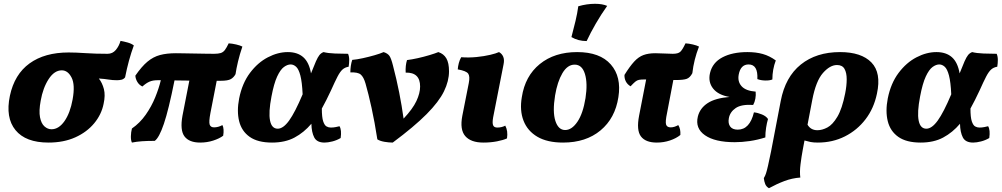

<svg xmlns="http://www.w3.org/2000/svg" viewBox="-20 -741 5269 1010"><path d="M235 9Q115 9 61.5 -56.5Q8 -122 32 -237Q56 -350 135.5 -407.5Q215 -465 341 -465Q378 -465 429.5 -461.5Q481 -458 546 -458Q572 -458 589 -478Q606 -498 614 -526Q631 -523 651 -517.5Q671 -512 684 -502Q656 -426 638 -334Q630 -324 618.5 -321.5Q607 -319 595 -319Q572 -319 551 -322.5Q530 -326 500 -328Q518 -305 526.5 -272.5Q535 -240 525 -195Q514 -139 475.5 -92.5Q437 -46 376 -18.5Q315 9 235 9ZM251 -61Q289 -61 319 -103.5Q349 -146 362 -218Q376 -295 356.5 -333Q337 -371 305 -371Q266 -371 236 -325Q206 -279 194 -211Q184 -157 190.5 -124Q197 -91 214 -76Q231 -61 251 -61Z M674 9Q668 -3 668.5 -24.5Q669 -46 674 -65Q716 -94 746.5 -137.5Q777 -181 796.5 -229Q816 -277 826 -319Q817 -319 809 -319Q784 -319 766.5 -311.5Q749 -304 729 -286Q712 -294 702.5 -310Q693 -326 692 -343Q725 -391 755.5 -416.5Q786 -442 821.5 -451.5Q857 -461 905 -461Q918 -461 943.5 -460.5Q969 -460 1000 -459.5Q1031 -459 1059.5 -458.5Q1088 -458 1106 -458Q1128 -458 1141 -462Q1154 -466 1163 -478Q1172 -490 1183 -513Q1201 -512 1222.5 -507Q1244 -502 1255 -496Q1241 -455 1232 -417Q1223 -379 1219 -351Q1210 -334 1194.5 -325Q1179 -316 1140 -316Q1130 -316 1120 -316L1087 -147Q1078 -100 1083 -85.5Q1088 -71 1106 -71Q1128 -71 1150 -83Q1155 -74 1156 -59Q1157 -44 1154 -27Q1134 -12 1101.5 -1.5Q1069 9 1033 9Q975 9 950.5 -23.5Q926 -56 940 -133L976 -317Q956 -317 936.5 -317.5Q917 -318 898 -318Q867 -163 842 -89.5Q817 -16 794 0Q756 0 727 2Q698 4 674 9Z M1411 9Q1336 9 1293.5 -21Q1251 -51 1238 -103.5Q1225 -156 1238 -223Q1254 -303 1295 -357.5Q1336 -412 1389 -439.5Q1442 -467 1494 -467Q1545 -467 1575.5 -440Q1606 -413 1616 -355Q1632 -396 1642 -418.5Q1652 -441 1660.5 -451.5Q1669 -462 1682 -467Q1705 -461 1742 -459.5Q1779 -458 1811 -458Q1817 -444 1817 -426Q1817 -408 1814 -390Q1795 -387 1782 -375.5Q1769 -364 1755.5 -338Q1742 -312 1721 -265Q1709 -239 1697 -215.5Q1685 -192 1673 -170Q1673 -124 1680 -103Q1687 -82 1697.5 -76Q1708 -70 1720 -70Q1734 -70 1746 -72.5Q1758 -75 1766 -77Q1778 -57 1772 -15Q1752 -3 1728.5 3Q1705 9 1687 9Q1647 9 1633 -18Q1619 -45 1618 -90Q1579 -44 1529.5 -17.5Q1480 9 1411 9ZM1408 -233Q1392 -150 1400.5 -107Q1409 -64 1441 -64Q1470 -64 1501 -107Q1532 -150 1572 -245Q1569 -310 1560 -344Q1551 -378 1537.5 -390Q1524 -402 1509 -402Q1492 -402 1473.5 -388.5Q1455 -375 1438 -338.5Q1421 -302 1408 -233Z M2286 -467Q2314 -458 2328 -434Q2342 -410 2342 -366Q2342 -315 2315.5 -260.5Q2289 -206 2224 -140.5Q2159 -75 2046 9Q2026 9 2002.5 5Q1979 1 1965 -8Q1951 -99 1934.5 -174Q1918 -249 1903 -301Q1893 -336 1877.5 -349Q1862 -362 1823 -360Q1823 -377 1825.5 -394.5Q1828 -412 1833 -426Q1857 -428 1889 -435Q1921 -442 1950.5 -450.5Q1980 -459 1998 -467Q2020 -460 2029 -446.5Q2038 -433 2047 -397Q2066 -325 2080 -254Q2094 -183 2103 -117Q2151 -168 2170.5 -209.5Q2190 -251 2190 -286Q2190 -361 2114 -359Q2112 -396 2121 -425Q2146 -428 2177.5 -435Q2209 -442 2239 -451Q2269 -460 2286 -467Z M2523 9Q2457 9 2427.5 -25Q2398 -59 2412 -132L2446 -304Q2453 -339 2443 -353.5Q2433 -368 2388 -376Q2389 -392 2393.5 -409Q2398 -426 2406 -440Q2447 -437 2487 -441Q2527 -445 2558.5 -452.5Q2590 -460 2605 -467Q2620 -459 2627 -443Q2634 -427 2629 -403L2574 -123Q2569 -94 2574 -82Q2579 -70 2596 -70Q2619 -70 2638 -80Q2653 -52 2647 -13Q2628 -4 2594.5 2.5Q2561 9 2523 9Z M2942 9Q2859 9 2807 -21.5Q2755 -52 2734 -106Q2713 -160 2725 -230Q2742 -341 2819.5 -404Q2897 -467 3016 -467Q3136 -467 3193 -402Q3250 -337 3233 -230Q3216 -119 3139 -55Q3062 9 2942 9ZM2953 -57Q2988 -57 3017.5 -100.5Q3047 -144 3060 -225Q3072 -303 3057 -352Q3042 -401 3003 -401Q2965 -401 2938.5 -356Q2912 -311 2900 -239Q2886 -153 2901.5 -105Q2917 -57 2953 -57ZM3066 -525Q3021 -525 2986 -546Q2998 -591 3007.5 -631Q3017 -671 3022 -708Q3067 -721 3110 -721Q3149 -721 3174 -710Q3142 -665 3114 -616.5Q3086 -568 3066 -525Z M3435 9Q3376 9 3351.5 -23.5Q3327 -56 3342 -133L3379 -323Q3374 -323 3371 -323Q3352 -323 3341.5 -321Q3331 -319 3321.5 -311Q3312 -303 3297 -287Q3280 -297 3272 -313Q3264 -329 3265 -347Q3293 -392 3316 -417Q3339 -442 3365 -451.5Q3391 -461 3427 -461Q3450 -461 3475.5 -459.5Q3501 -458 3519 -458Q3547 -458 3558.5 -468.5Q3570 -479 3586 -513Q3604 -512 3625 -507Q3646 -502 3657 -496Q3630 -427 3622 -356Q3610 -333 3593 -326.5Q3576 -320 3534 -320Q3528 -320 3522 -320L3489 -147Q3479 -100 3484 -85.5Q3489 -71 3508 -71Q3527 -71 3548 -83Q3561 -63 3559 -31Q3537 -13 3504 -2Q3471 9 3435 9Z M3845 7Q3741 7 3688.5 -29.5Q3636 -66 3651 -128Q3662 -172 3702.5 -198.5Q3743 -225 3818 -231Q3758 -241 3731 -275.5Q3704 -310 3715 -357Q3728 -412 3780.5 -439.5Q3833 -467 3912 -467Q3957 -467 3992.5 -457Q4028 -447 4061 -423Q4043 -376 4043 -323Q4029 -317 4005.5 -317.5Q3982 -318 3964 -325Q3968 -402 3918 -402Q3876 -402 3866 -349Q3859 -312 3881 -287.5Q3903 -263 3955 -259Q3957 -241 3953.5 -222Q3950 -203 3942 -189Q3880 -193 3850 -172.5Q3820 -152 3814 -119Q3809 -92 3821 -75.5Q3833 -59 3861 -59Q3924 -59 3946 -150Q3966 -148 3988 -139Q4010 -130 4020 -115Q4014 -95 4010 -69Q4006 -43 4006 -18Q3965 -5 3924 1Q3883 7 3845 7Z M4025 249Q4011 241 4005.5 227.5Q4000 214 3998 196Q4005 185 4009.5 171Q4014 157 4020 131Q4026 105 4036 56L4087 -210Q4111 -336 4192.5 -401.5Q4274 -467 4399 -467Q4511 -467 4564 -412.5Q4617 -358 4593 -248Q4577 -171 4533 -113.5Q4489 -56 4424.5 -23.5Q4360 9 4282 9Q4259 9 4244 6Q4229 3 4212 -2L4203 46Q4196 83 4191 123.5Q4186 164 4190 193Q4147 196 4106 211.5Q4065 227 4025 249ZM4253 -216 4228 -85Q4245 -56 4280 -56Q4305 -56 4332.5 -70.5Q4360 -85 4385 -127Q4410 -169 4426 -250Q4434 -290 4434 -324Q4434 -358 4422.5 -378.5Q4411 -399 4383 -399Q4346 -399 4309 -357Q4272 -315 4253 -216Z M4823 9Q4748 9 4705.5 -21Q4663 -51 4650 -103.5Q4637 -156 4650 -223Q4666 -303 4707 -357.5Q4748 -412 4801 -439.5Q4854 -467 4906 -467Q4957 -467 4987.5 -440Q5018 -413 5028 -355Q5044 -396 5054 -418.5Q5064 -441 5072.5 -451.5Q5081 -462 5094 -467Q5117 -461 5154 -459.5Q5191 -458 5223 -458Q5229 -444 5229 -426Q5229 -408 5226 -390Q5207 -387 5194 -375.5Q5181 -364 5167.5 -338Q5154 -312 5133 -265Q5121 -239 5109 -215.5Q5097 -192 5085 -170Q5085 -124 5092 -103Q5099 -82 5109.5 -76Q5120 -70 5132 -70Q5146 -70 5158 -72.5Q5170 -75 5178 -77Q5190 -57 5184 -15Q5164 -3 5140.5 3Q5117 9 5099 9Q5059 9 5045 -18Q5031 -45 5030 -90Q4991 -44 4941.5 -17.5Q4892 9 4823 9ZM4820 -233Q4804 -150 4812.5 -107Q4821 -64 4853 -64Q4882 -64 4913 -107Q4944 -150 4984 -245Q4981 -310 4972 -344Q4963 -378 4949.5 -390Q4936 -402 4921 -402Q4904 -402 4885.5 -388.5Q4867 -375 4850 -338.5Q4833 -302 4820 -233Z"/></svg>

Font: Vollkorn ExtraBold
Style: Italic
Weight: 800
Italic angle: -11°
Designer: Friedrich Althausen
Foundry: Friedrich Althausen
Version: Version 5.000; ttfautohint (v1.8.3)